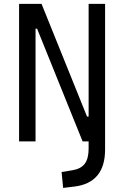

<svg xmlns="http://www.w3.org/2000/svg" viewBox="-20 -713 626 968"><path d="M298.3 234.4 290.5 154.3 344.2 145.5Q387.2 138.7 407 113Q426.8 87.4 426.8 35.6V0H396.5L167 -568.4H159.2V0H76.2V-693.4H189.5L418.9 -125H426.8V-693.4H509.8V40.5Q509.8 208.5 355.5 227.5Z"/></svg>

Font: Cascadia Mono SemiLight
Style: Regular
Weight: 350
Monospace: yes
Designer: Aaron Bell
Foundry: Saja Typeworks
Version: Version 2404.023; ttfautohint (v1.8.4)